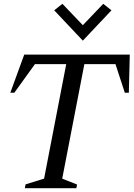

<svg xmlns="http://www.w3.org/2000/svg" viewBox="-20 -986 700 1006"><path d="M110 0 114 -20 211 -50 327 -650H163L55 -500H34L107 -700H660L655 -500H634L585 -650H422L306 -50L384 -19L380 0ZM414 -773 264 -932 307 -966 414 -854 521 -966 564 -932Z"/></svg>

Font: Wittgenstein-Italic Regular
Style: Italic
Weight: 400
Italic angle: -11°
Designer: Jörg Drees
Foundry: Jörg Drees
Version: Version 1.000; ttfautohint (v1.8.4.7-5d5b)